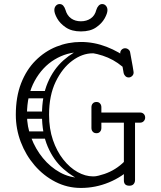

<svg xmlns="http://www.w3.org/2000/svg" viewBox="-20 -917 795 947"><path d="M618 -1Q591 -1 591 -27V-330Q591 -356 618 -356Q646 -356 646 -332V-29Q646 -17 639 -9Q632 -1 618 -1ZM471 -312Q461 -312 453.5 -319.5Q446 -327 446 -337Q446 -348 453.5 -355Q461 -362 471 -362H671Q682 -362 689 -355Q696 -348 696 -337Q696 -327 689 -319.5Q682 -312 671 -312ZM615 -535Q605 -535 598.5 -541.5Q592 -548 590 -556Q582 -604 578 -624.5Q574 -645 573.5 -650Q573 -655 573 -655Q573 -665 580 -672Q587 -679 597 -679Q606 -679 613.5 -673Q621 -667 622 -658Q631 -610 634.5 -589.5Q638 -569 638.5 -564.5Q639 -560 639 -559Q639 -549 631.5 -542Q624 -535 615 -535ZM226 -252Q226 -243 221 -238Q216 -233 209 -233H114Q98 -233 98 -252Q98 -269 115 -269H209Q226 -269 226 -252ZM224 -451Q224 -442 219 -437Q214 -432 207 -432H112Q96 -432 96 -451Q96 -468 113 -468H207Q224 -468 224 -451ZM218 -350Q218 -341 213 -336Q208 -331 201 -331H106Q90 -331 90 -350Q90 -367 107 -367H201Q218 -367 218 -350ZM400 -18Q341 -41 292.5 -84Q244 -127 215.5 -193.5Q187 -260 187 -351Q187 -443 215.5 -509.5Q244 -576 293 -619.5Q342 -663 401 -685L442 -654Q441 -654 439.5 -654Q438 -654 437 -654Q386 -654 336.5 -617.5Q287 -581 254.5 -513.5Q222 -446 222 -351Q222 -282 241 -226.5Q260 -171 292 -130.5Q324 -90 362.5 -68.5Q401 -47 439 -47Q449 -47 461 -49ZM379 10Q312 10 253.5 -20Q195 -50 151 -101Q107 -152 82.5 -216.5Q58 -281 58 -351Q58 -439 84 -506Q110 -573 155.5 -618.5Q201 -664 258.5 -687Q316 -710 379 -710Q444 -710 506 -686Q568 -662 618 -622Q631 -612 631 -598Q631 -584 622 -578Q618 -575 612 -575Q605 -575 597 -580Q589 -585 583 -589Q540 -625 486.5 -642.5Q433 -660 379 -660Q310 -660 249.5 -623.5Q189 -587 151 -518Q113 -449 113 -351Q113 -293 134 -237.5Q155 -182 191.5 -137.5Q228 -93 276 -66.5Q324 -40 379 -40Q439 -40 495 -59Q551 -78 594 -121Q599 -126 605 -133.5Q611 -141 617 -141Q628 -141 635 -135Q644 -129 644 -116Q644 -105 633 -94Q584 -45 517.5 -17.5Q451 10 379 10ZM456 -414Q467 -414 473 -407Q480 -400 480 -388V-339Q480 -328 474 -320Q467 -313 456 -313Q444 -313 437 -320Q431 -328 431 -339V-388Q431 -400 438 -407Q444 -414 456 -414ZM456 -260Q444 -260 438 -267Q431 -274 431 -286V-335Q431 -347 437 -354Q444 -361 456 -361Q467 -361 474 -354Q480 -347 480 -335V-286Q480 -274 473 -267Q467 -260 456 -260ZM379 -762Q334 -762 305 -781.5Q276 -801 262 -826Q248 -851 248 -867Q248 -880 255.5 -888.5Q263 -897 274 -897Q285 -897 292 -889Q299 -881 303 -868Q311 -840 331 -826Q351 -812 379 -812Q407 -812 427.5 -826Q448 -840 455 -868Q459 -881 466.5 -889Q474 -897 484 -897Q495 -897 502.5 -888.5Q510 -880 510 -867Q510 -851 496 -826Q482 -801 453.5 -781.5Q425 -762 379 -762Z"/></svg>

Font: Agu Display Uzo
Style: Regular
Weight: 400
Designer: Oluwaseun Badejo
Version: Version 1.103